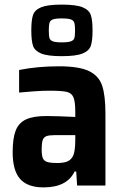

<svg xmlns="http://www.w3.org/2000/svg" viewBox="-20 -806 536 834"><path d="M35 -145Q35 -205 48 -238.5Q61 -272 92.5 -287Q124 -302 181 -302Q225 -302 307 -298V-320Q307 -365 299 -383.5Q291 -402 269.5 -407Q248 -412 195 -412Q168 -412 130 -409.5Q92 -407 63 -404V-502Q143 -518 236 -518Q323 -518 366 -497.5Q409 -477 423.5 -434.5Q438 -392 438 -312V0H315L311 -61H304Q271 8 169 8Q100 8 67.5 -28.5Q35 -65 35 -145ZM294 -123Q307 -142 307 -198V-219H218Q193 -219 181.5 -214.5Q170 -210 165.5 -197.5Q161 -185 161 -157Q161 -131 166 -119Q171 -107 185 -102.5Q199 -98 229 -98Q254 -98 269.5 -103.5Q285 -109 294 -123ZM116 -674Q116 -719 123.5 -741Q131 -763 159 -774.5Q187 -786 248 -786Q310 -786 338.5 -774.5Q367 -763 374.5 -740.5Q382 -718 382 -674Q382 -629 374.5 -607Q367 -585 338.5 -573.5Q310 -562 248 -562Q187 -562 159 -573.5Q131 -585 123.5 -607Q116 -629 116 -674ZM306 -674Q306 -697 303 -707Q300 -717 288 -721.5Q276 -726 248 -726Q221 -726 209.5 -721.5Q198 -717 195 -707Q192 -697 192 -674Q192 -650 195 -640.5Q198 -631 209.5 -626.5Q221 -622 248 -622Q276 -622 288 -626.5Q300 -631 303 -640.5Q306 -650 306 -674Z"/></svg>

Font: Saira Semi Condensed SemiBold
Style: Regular
Weight: 600
Width: 4
Designer: Hector Gatti with collaboration of the Omnibus-Type team
Foundry: Omnibus-Type
Version: Version 1.001; ttfautohint (v1.8)